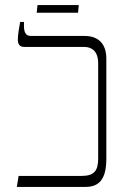

<svg xmlns="http://www.w3.org/2000/svg" viewBox="-20 -733 498 753"><path d="M124 -683H286L289 -713H127ZM46 0H316C366 0 397 -27 397 -110V-503C397 -560 367 -592 312 -592H101C82 -592 74 -605 74 -631V-647H59C54 -621 50 -594 50 -579C50 -559 57 -549 75 -549H310C341 -549 365 -531 365 -485V-112C365 -62 349 -43 298 -43H53Z"/></svg>

Font: Noto Serif Hebrew SemiCondensed ExtraLight
Style: Regular
Weight: 200
Width: 4
Designer: Monotype Design Team
Foundry: Monotype Imaging Inc.
Version: Version 2.004